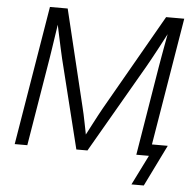

<svg xmlns="http://www.w3.org/2000/svg" viewBox="-59 -786 989 1000"><g transform="rotate(5 436.0 -286.0)"><path d="M41 0 161.6 -727.5H254.4L376 -223.6Q380.4 -207.5 384.8 -186Q389.2 -164.6 394 -141.4Q398.9 -118.2 403.1 -95.9Q407.2 -73.7 410.2 -56.2L393.1 -58.1Q402.8 -76.2 414.3 -98.4Q425.8 -120.6 438 -143.8Q450.2 -167 461.4 -188.2Q472.7 -209.5 481.9 -225.6L769 -727.5H863.8L743.2 0H676.8L753.4 -465.3Q757.3 -487.8 761.7 -513.2Q766.1 -538.6 771 -565.4Q775.9 -592.3 780.8 -618.9Q785.6 -645.5 790 -669.9L799.3 -668Q784.2 -638.7 768.8 -609.6Q753.4 -580.6 739.3 -554Q725.1 -527.3 712.4 -504.4Q699.7 -481.4 689.5 -463.4L421.4 0H363.3L248 -465.3Q242.7 -488.8 235.4 -521.2Q228 -553.7 220.2 -591.8Q212.4 -629.9 203.6 -669.9L214.4 -668Q210.9 -642.6 206.8 -615.7Q202.6 -588.9 198.7 -562.3Q194.8 -535.6 190.9 -510.5Q187 -485.4 183.6 -463.4L106.9 0ZM665 156.2 742.7 0H701.2L711.4 -60.5H835.9L729.5 156.2Z"/></g></svg>

Font: Inter 24pt Light
Style: Italic
Weight: 300
Italic angle: -9.3988°
Designer: Rasmus Andersson
Foundry: rsms
Version: Version 4.001;git-66647c0bb